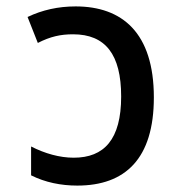

<svg xmlns="http://www.w3.org/2000/svg" viewBox="-20 -569 570 599"><path d="M221 10C371 10 460 -74 460 -265C460 -467 361 -549 216 -549C162 -549 112 -538 66 -516L98 -435C137 -455 169 -462 208 -462C309 -462 358 -399 358 -268C358 -134 305 -77 210 -77C166 -77 120 -90 77 -112V-22C121 0 170 10 221 10Z"/></svg>

Font: Noto Sans Mono Condensed Medium
Style: Regular
Weight: 500
Width: 3
Designer: Monotype Design Team
Foundry: Monotype Imaging Inc.
Version: Version 2.014